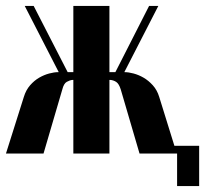

<svg xmlns="http://www.w3.org/2000/svg" viewBox="-25 -515 701 644"><path d="M380 -215Q374 -234 365 -240Q356 -246 345 -247H342V0H221V-247H218Q209 -246 199 -240.5Q189 -235 184 -215L121 0H-5L55 -190Q62 -213 76 -229Q90 -245 106.5 -254.5Q123 -264 140 -268.5Q157 -273 170 -273H172L58 -495H88L202 -273H221V-495H342V-273H362L475 -495H506L392 -273H393Q406 -273 423 -268.5Q440 -264 456.5 -254.5Q473 -245 487.5 -229Q502 -213 509 -190L568 0H443ZM545 -26H643V109H569V0H545Z"/></svg>

Font: Moniqa Black Heading
Style: Regular
Weight: 900
Designer: Rajesh Rajput
Foundry: Rajesh Rajput
Version: Version 1.000